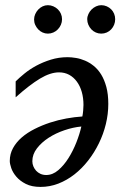

<svg xmlns="http://www.w3.org/2000/svg" viewBox="-20 -716 474 748"><path d="M296.9 -223.1Q265.1 -220.2 231.2 -208.7Q197.3 -197.3 169.4 -179.2Q141.6 -161.1 123.8 -137.9Q106 -114.7 106 -87.9Q106 -77.6 109.9 -68.1Q113.8 -58.6 120.6 -51Q127.4 -43.5 137.5 -38.8Q147.5 -34.2 160.2 -34.2Q185.1 -34.2 207 -53Q229 -71.8 246.8 -100.1Q264.6 -128.4 277.6 -161.4Q290.5 -194.3 296.9 -223.1ZM401.9 -311Q401.9 -271.5 392.3 -232.4Q382.8 -193.4 365.2 -157.5Q347.7 -121.6 323.5 -90.6Q299.3 -59.6 270 -36.6Q240.7 -13.7 207.3 -0.7Q173.8 12.2 138.2 12.2Q103.5 12.2 80.6 0.5Q57.6 -11.2 43.7 -27.6Q29.8 -43.9 23.9 -61Q18.1 -78.1 18.1 -88.9Q18.1 -116.2 30.8 -139.2Q43.5 -162.1 64.9 -180.7Q86.4 -199.2 115 -213.6Q143.6 -228 174.8 -238.3Q206.1 -248.5 238.5 -254.4Q271 -260.3 300.8 -262.2Q302.7 -271 304 -284.4Q305.2 -297.9 305.2 -307.1Q305.2 -334.5 298.6 -357.7Q292 -380.9 279.5 -397.9Q267.1 -415 249.5 -424.6Q231.9 -434.1 210 -434.1Q176.3 -434.1 135.7 -409.7Q95.2 -385.3 41 -336.9V-398.9Q54.7 -412.6 75 -429.2Q95.2 -445.8 121.3 -460Q147.5 -474.1 178.2 -483.6Q209 -493.2 243.2 -493.2Q258.3 -493.2 276.1 -490.2Q293.9 -487.3 311.5 -479.7Q329.1 -472.2 345.5 -459Q361.8 -445.8 374.3 -425.5Q386.7 -405.3 394.3 -377.2Q401.9 -349.1 401.9 -311ZM221.7 -641.1Q221.7 -629.9 217.3 -619.6Q212.9 -609.4 205.3 -601.6Q197.8 -593.8 187.7 -589.4Q177.7 -585 166.5 -585Q155.8 -585 146 -589.4Q136.2 -593.8 128.9 -601.6Q121.6 -609.4 117.2 -619.1Q112.8 -628.9 112.8 -640.1Q112.8 -650.9 117.2 -660.9Q121.6 -670.9 128.9 -678.7Q136.2 -686.5 146 -691.2Q155.8 -695.8 166.5 -695.8Q177.7 -695.8 187.7 -691.4Q197.8 -687 205.3 -679.7Q212.9 -672.4 217.3 -662.4Q221.7 -652.3 221.7 -641.1ZM428.7 -641.1Q428.7 -629.9 424.6 -619.6Q420.4 -609.4 413.1 -601.6Q405.8 -593.8 395.8 -589.4Q385.7 -585 374.5 -585Q363.3 -585 353.3 -589.4Q343.3 -593.8 335.9 -601.6Q328.6 -609.4 324.2 -619.6Q319.8 -629.9 319.8 -641.1Q319.8 -651.4 324.5 -661.4Q329.1 -671.4 336.7 -679Q344.2 -686.5 354.2 -691.2Q364.3 -695.8 374.5 -695.8Q385.7 -695.8 395.8 -691.4Q405.8 -687 413.1 -679.7Q420.4 -672.4 424.6 -662.4Q428.7 -652.3 428.7 -641.1Z"/></svg>

Font: Charis SIL
Style: Italic
Weight: 400
Italic angle: -11°
Foundry: SIL International
Version: Version 4.112